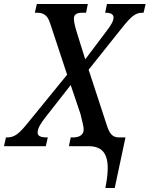

<svg xmlns="http://www.w3.org/2000/svg" viewBox="-60 -734 751 964"><path d="M469 210H516L570 -44H538C504 -44 490 -63 476 -106L385 -384L554 -596C598 -651 620 -670 654 -670H661L671 -714H477L468 -670H470C497 -670 510 -662 510 -646C510 -628 495 -604 477 -581L368 -436L327 -567C317 -598 311 -626 311 -640C311 -660 323 -670 352 -670H372L381 -714H125L115 -670H126C157 -670 178 -659 191 -619L277 -359L79 -116C34 -60 11 -44 -24 -44H-30L-40 0H170L180 -44H178C141 -44 129 -52 129 -69C129 -90 145 -115 165 -141L295 -307L344 -162C355 -117 360 -99 360 -83C360 -58 340 -44 306 -44H295L286 0H385C478 0 497 70 469 210Z"/></svg>

Font: Noto Serif Condensed Medium
Style: Italic
Weight: 500
Width: 3
Italic angle: -12°
Designer: Monotype Design Team
Foundry: Monotype Imaging Inc.
Version: Version 2.013